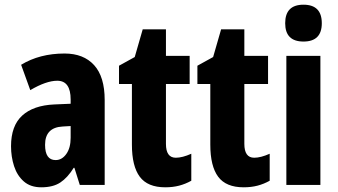

<svg xmlns="http://www.w3.org/2000/svg" viewBox="-20 -788 1440 818"><path d="M255 -560Q336 -560 381 -510.5Q426 -461 426 -362V0H320L297 -73H294Q268 -31 237 -10.5Q206 10 156 10Q110 10 81.5 -15Q53 -40 40 -80Q27 -120 27 -165Q27 -252 74.5 -295.5Q122 -339 211 -343L281 -346V-364Q281 -444 224 -444Q177 -444 109 -404L70 -512Q149 -560 255 -560ZM247 -249Q172 -245 172 -171Q172 -106 217 -106Q244 -106 262.5 -132Q281 -158 281 -201V-251Z M729 -116Q757 -116 795 -133V-18Q770 -4 743 3Q716 10 684 10Q609 10 575.5 -35Q542 -80 542 -172V-430H487V-508L554 -545L588 -663H687V-550H788V-430H687V-175Q687 -116 729 -116Z M1063 -116Q1091 -116 1129 -133V-18Q1104 -4 1077 3Q1050 10 1018 10Q943 10 909.5 -35Q876 -80 876 -172V-430H821V-508L888 -545L922 -663H1021V-550H1122V-430H1021V-175Q1021 -116 1063 -116Z M1273 -768Q1351 -768 1351 -689Q1351 -611 1273 -611Q1195 -611 1195 -689Q1195 -768 1273 -768ZM1345 -550V0H1200V-550Z"/></svg>

Font: Noto Sans Thai ExtCond ExtBd
Style: Regular
Weight: 800
Width: 2
Designer: Monotype Design Team
Foundry: Monotype Imaging Inc.
Version: Version 2.002; ttfautohint (v1.8.4.7-5d5b)